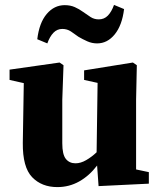

<svg xmlns="http://www.w3.org/2000/svg" viewBox="-20 -748 647 783"><path d="M382 11 376 -73Q344 -31 303 -8Q262 15 214 15Q150 15 111 -25.5Q72 -66 73 -165L77 -409L19 -422V-464L223 -493L239 -482L234 -341V-164Q234 -118 248.5 -100Q263 -82 288 -82Q309 -82 331.5 -95Q354 -108 374 -127L378 -410L323 -422V-461L522 -493L538 -482L535 -341V-57L587 -46V1ZM132 -588Q140 -655 170.5 -691Q201 -727 244 -727Q267 -727 285 -719Q303 -711 318 -700Q335 -688 349.5 -678.5Q364 -669 383 -669Q405 -669 420 -684.5Q435 -700 445 -728L486 -711Q478 -645 448 -608Q418 -571 376 -571Q355 -571 336 -579.5Q317 -588 300 -598Q285 -609 269.5 -619.5Q254 -630 234 -630Q213 -630 198 -614.5Q183 -599 173 -571Z"/></svg>

Font: Source Serif Pro
Style: Bold
Weight: 700
Designer: Frank Grießhammer
Foundry: Adobe Systems Incorporated
Version: Version 3.001;hotconv 1.0.111;makeotfexe 2.5.65597